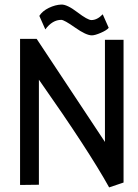

<svg xmlns="http://www.w3.org/2000/svg" viewBox="-20 -815 609 846"><path d="M460.9 10.7Q371.1 -151.4 151.4 -463.9V-1L68.4 0V-643.6H141.6L442.4 -189.5V-639.6H524.4V-10.7ZM384.8 -659.2Q359.4 -659.2 311 -693.4Q262.7 -727.5 250 -727.5Q210.9 -727.5 179.7 -685.5L153.3 -745.1Q167 -766.6 195.3 -780.3Q223.6 -793.9 250 -794.9Q275.4 -795.9 320.8 -761.2Q366.2 -726.6 382.8 -726.6Q408.2 -726.6 432.6 -752L459 -692.4Q450.2 -681.6 424.3 -670.4Q398.4 -659.2 384.8 -659.2Z"/></svg>

Font: Puritan
Style: Regular
Weight: 400
Version: 2.0a